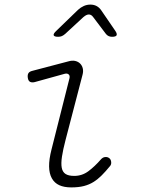

<svg xmlns="http://www.w3.org/2000/svg" viewBox="-20 -805 640 835"><path d="M131 -448Q119 -445 111 -449Q103 -453 101 -466Q99 -479 103.5 -486.5Q108 -494 121 -497L277 -538Q294 -543 307 -540Q320 -537 328.5 -528.5Q337 -520 340 -507.5Q343 -495 339 -480L265 -196Q254 -154 249.5 -124Q245 -94 248.5 -75.5Q252 -57 265 -48.5Q278 -40 303 -40Q337 -40 364.5 -60.5Q392 -81 419 -112Q427 -121 437 -122Q447 -123 454 -118Q462 -113 463.5 -101Q465 -89 457 -81Q439 -59 422 -42Q405 -25 386.5 -13.5Q368 -2 345 4Q322 10 290 10Q259 10 238 0.5Q217 -9 205.5 -29.5Q194 -50 193.5 -81Q193 -112 204 -155L282 -464Q285 -476 278.5 -481.5Q272 -487 261 -484ZM233 -645Q216 -645 213.5 -651.5Q211 -658 225 -671L319 -762Q331 -773 344.5 -779Q358 -785 373 -785Q388 -785 399.5 -779Q411 -773 419 -762L482 -670Q490 -658 487 -651.5Q484 -645 467 -645Q459 -645 452.5 -648Q446 -651 441 -657L385 -731Q377 -742 366.5 -742Q356 -742 343 -731L264 -658Q256 -651 249 -648Q242 -645 233 -645Z"/></svg>

Font: Maple Mono Thin
Style: Italic
Weight: 250
Italic angle: -10°
Monospace: yes
Designer: subframe7536
Version: Version 7.000